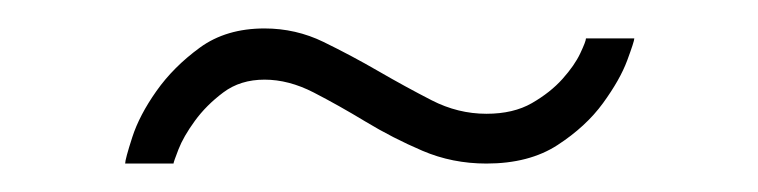

<svg xmlns="http://www.w3.org/2000/svg" viewBox="-20 -360 533 135"><path d="M68 -245Q68 -248 73 -263.5Q78 -279 90 -296Q102 -313 120.5 -326.5Q139 -340 166 -340Q188 -340 207.5 -330.5Q227 -321 246 -310Q265 -299 283.5 -289.5Q302 -280 322 -280Q341 -280 354 -287.5Q367 -295 375.5 -304.5Q384 -314 388 -322.5Q392 -331 392 -333H426Q426 -331 421 -317.5Q416 -304 404 -287.5Q392 -271 372 -258Q352 -245 322 -245Q298 -245 277 -254Q256 -263 237 -274.5Q218 -286 200.5 -295Q183 -304 166 -304Q149 -304 137 -295Q125 -286 117 -275Q109 -264 105.5 -255Q102 -246 102 -245H68Z"/></svg>

Font: Oxford Sans
Style: Regular
Weight: 300
Designer: Matt McInerney, Pablo Impallari, Rodrigo Fuenzalida
Foundry: Matt McInerney, Pablo Impallari, Rodrigo Fuenzalida
Version: Version 3.000g; ttfautohint (v1.5) -l 8 -r 28 -G 28 -x 14 -D